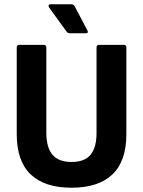

<svg xmlns="http://www.w3.org/2000/svg" viewBox="-20 -864 667 895"><path d="M313 11Q188 11 123 -51Q58 -113 58 -239V-642Q58 -655 70 -655H184Q196 -655 196 -642V-244Q196 -177 224.5 -143Q253 -109 313 -109Q375 -109 402.5 -143Q430 -177 430 -244V-642Q430 -655 442 -655H557Q569 -655 569 -642V-238Q569 -113 504 -51Q439 11 313 11ZM305 -709Q296 -709 290 -717L209 -829Q205 -836 207 -840Q209 -844 214 -844H313Q323 -844 328 -835L388 -721Q390 -717 389 -713Q388 -709 381 -709Z"/></svg>

Font: Sofia Sans Semi Condensed ExtraBold
Style: Regular
Weight: 800
Designer: Botio Nikoltchev, Ani Petrova
Foundry: lettersoup
Version: Version 4.100